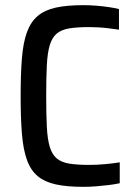

<svg xmlns="http://www.w3.org/2000/svg" viewBox="-20 -716 526 744"><path d="M303 8Q239 8 196 -1.5Q153 -11 126 -33.5Q99 -56 84.5 -96Q70 -136 65 -197Q60 -258 60 -344Q60 -430 65 -491Q70 -552 84.5 -591.5Q99 -631 126 -654Q153 -677 196 -686.5Q239 -696 303 -696Q327 -696 352.5 -694Q378 -692 401.5 -688.5Q425 -685 441 -681V-601Q421 -604 400 -606.5Q379 -609 360.5 -610Q342 -611 326 -611Q279 -611 248.5 -606Q218 -601 200 -586Q182 -571 173 -541.5Q164 -512 161.5 -464Q159 -416 159 -344Q159 -272 161.5 -224Q164 -176 173 -146.5Q182 -117 200 -102Q218 -87 248.5 -82Q279 -77 326 -77Q356 -77 388 -80Q420 -83 444 -87V-6Q426 -2 402 1Q378 4 352.5 6Q327 8 303 8Z"/></svg>

Font: Saira SemiCondensed Medium
Style: Regular
Weight: 500
Width: 4
Designer: Hector Gatti with collaboration of the Omnibus-Type team
Foundry: Omnibus-Type
Version: Version 1.101